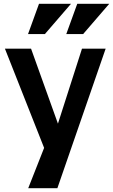

<svg xmlns="http://www.w3.org/2000/svg" viewBox="-20 -781 597 1014"><path d="M538 -524 283 213H129L213 0L6 -524H144L286 -128L413 -524ZM419 -601H330L388 -761H557ZM217 -601H128L186 -761H355Z"/></svg>

Font: Rising Sun
Style: Bold
Weight: 700
Designer: Matt McInerney, Pablo Impallari, Rodrigo Fuenzalida (Raleway font), Stephen Hutchings (Greek), Cristiano Sobral (main ch
Foundry: The Rising Sun Project Authors
Version: Version 4.327; ttfautohint (v1.8.4.7-5d5b-dirty)